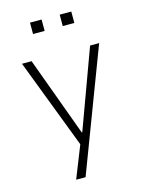

<svg xmlns="http://www.w3.org/2000/svg" viewBox="-129 -769 768 1024"><g transform="rotate(-15 255.0 -256.5)"><path d="M161 180 240 -19V26L42 -492H95L255 -56H258L418 -492H468L213 180ZM304 -630V-693H368V-630ZM140 -630V-693H204V-630Z"/></g></svg>

Font: Nunito Sans 7pt SemiCondensed ExtraLight
Style: Regular
Weight: 250
Width: 4
Designer: Vernon Adams
Foundry: Vernon Adams
Version: Version 3.101;gftools[0.9.27]